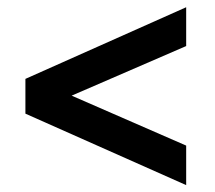

<svg xmlns="http://www.w3.org/2000/svg" viewBox="-20 -532 610 544"><path d="M507.5 -119.5V-7.5L52 -210V-308.5L507.5 -511.5V-401.5L183 -261Z"/></svg>

Font: Newsreader 6pt SemiBold
Style: Regular
Weight: 600
Designer: Hugues Gentile
Foundry: Production Type
Version: Version 1.003; ttfautohint (v1.8.3)